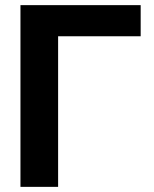

<svg xmlns="http://www.w3.org/2000/svg" viewBox="-20 -727 599 747"><path d="M527.3 -585.9H206.1V0H59.6V-707H527.3Z"/></svg>

Font: Pretendard JP
Style: Bold
Weight: 700
Designer: Base glyphs from Inter by Rasmus Andersson; Hangeul glyphs from Noto Sans CJK(Source Han Sans) by Jang Soo-young and Kan
Foundry: Kil Hyung-jin
Version: Version 1.309